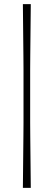

<svg xmlns="http://www.w3.org/2000/svg" viewBox="-20 -760 257 923"><path d="M90 143Q91 53 91.5 -5.5Q92 -64 92.5 -102.5Q93 -141 93 -169.5Q93 -198 93 -227.5Q93 -257 93 -300Q93 -341 93 -370Q93 -399 93 -427.5Q93 -456 92.5 -494Q92 -532 91.5 -590.5Q91 -649 90 -740H128Q127 -650 126.5 -591Q126 -532 125.5 -494Q125 -456 125 -427.5Q125 -399 125 -370Q125 -341 125 -300Q125 -257 125 -227.5Q125 -198 125 -169.5Q125 -141 125.5 -102.5Q126 -64 126.5 -6Q127 52 128 143Z"/></svg>

Font: Ojuju
Style: Regular
Weight: 400
Designer: Chisaokwu Joboson, Mirko Velimirovic
Foundry: Udi Foundry
Version: Version 1.000